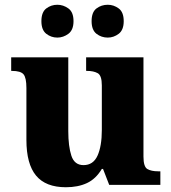

<svg xmlns="http://www.w3.org/2000/svg" viewBox="-20 -777 720 807"><path d="M257 10Q172 10 131.5 -39Q91 -88 91 -189V-407Q91 -450 79 -464.5Q67 -479 30 -479H27V-536H267V-226Q267 -162 280 -122.5Q293 -83 331 -83Q372 -83 390 -123Q408 -163 408 -231V-418Q408 -460 390.5 -469.5Q373 -479 346 -479H342V-536H583V-119Q583 -76 599.5 -66.5Q616 -57 644 -57H654V0H439L413 -67H408Q383 -25 345.5 -7.5Q308 10 257 10ZM433 -619Q406 -619 385.5 -635Q365 -651 365 -688Q365 -726 385.5 -741.5Q406 -757 433 -757Q458 -757 479 -741.5Q500 -726 500 -688Q500 -651 479 -635Q458 -619 433 -619ZM221 -619Q195 -619 174.5 -635Q154 -651 154 -688Q154 -726 174.5 -741.5Q195 -757 221 -757Q246 -757 267.5 -741.5Q289 -726 289 -688Q289 -651 267.5 -635Q246 -619 221 -619Z"/></svg>

Font: Noto Serif Tamil ExtraBold
Style: Italic
Weight: 800
Italic angle: -12°
Designer: Indian Type Foundry, Tom Grace, and the Monotype Design Team
Foundry: Monotype Imaging Inc.
Version: Version 2.003; ttfautohint (v1.8.4.7-5d5b)